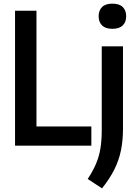

<svg xmlns="http://www.w3.org/2000/svg" viewBox="-20 -799 750 1053"><path d="M62.5 0V-740H180V-105.5H481V0ZM539.5 234 461 182.5Q489.5 139.5 506.5 99.5Q523.5 59.5 530.8 14.8Q538 -30 538 -86.5V-545H654.5V-93Q654.5 -28 643.2 26.5Q632 81 606.8 131.2Q581.5 181.5 539.5 234ZM596.5 -641Q558.5 -641 539.8 -659.5Q521 -678 521 -710Q521 -742 539.8 -760.5Q558.5 -779 596.5 -779Q634.5 -779 653.2 -760.5Q672 -742 672 -710Q672 -678 653.2 -659.5Q634.5 -641 596.5 -641Z"/></svg>

Font: Encode Sans Condensed SemiBold
Style: Regular
Weight: 600
Width: 3
Designer: Multiple Designers
Foundry: Impallari Type
Version: Version 3.000; ttfautohint (v1.8.3) -l 8 -r 50 -G 200 -x 14 